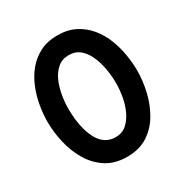

<svg xmlns="http://www.w3.org/2000/svg" viewBox="-163 -820 922 960"><g transform="rotate(-30 298.5 -339.5)"><path d="M299 11Q229 11 179.5 -21Q130 -53 99 -105.5Q68 -158 54 -219.5Q40 -281 40 -339Q40 -382 48 -430.5Q56 -479 74.5 -525Q93 -571 123 -608Q153 -645 196.5 -667.5Q240 -690 299 -690Q357 -690 400.5 -667.5Q444 -645 474.5 -608Q505 -571 523 -525Q541 -479 549 -430.5Q557 -382 557 -339Q557 -281 543 -219.5Q529 -158 498.5 -105.5Q468 -53 419 -21Q370 11 299 11ZM298 -103Q336 -103 361.5 -125.5Q387 -148 403.5 -183.5Q420 -219 427 -259.5Q434 -300 434 -337Q434 -376 427 -417.5Q420 -459 404.5 -495Q389 -531 363 -553.5Q337 -576 298 -576Q260 -576 234 -554Q208 -532 192.5 -497Q177 -462 170 -421.5Q163 -381 163 -344Q163 -315 166.5 -282Q170 -249 179 -217.5Q188 -186 203 -160Q218 -134 241.5 -118.5Q265 -103 298 -103Z"/></g></svg>

Font: Teachers SemiBold
Style: Regular
Weight: 600
Version: Version 1.001